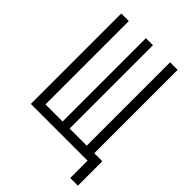

<svg xmlns="http://www.w3.org/2000/svg" viewBox="-248 -843 1096 1096"><g transform="rotate(45 300.0 -295.0)"><path d="M527 140H589V-57H524V-730H463V-57H325V-730H268V-57H130V-730H69V0H527Z"/></g></svg>

Font: JetBrains Mono ExtraLight
Style: Regular
Weight: 240
Monospace: yes
Designer: Philipp Nurullin, Konstantin Bulenkov
Foundry: JetBrains
Version: Version 2.305